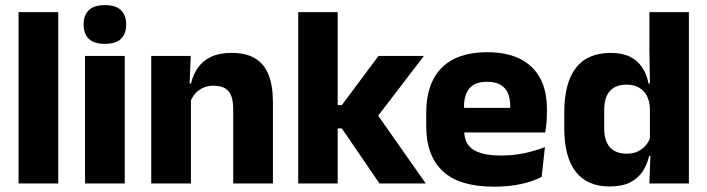

<svg xmlns="http://www.w3.org/2000/svg" viewBox="-20 -707 2726 740"><path d="M204.5 0H51.5V-660.3H204.5Z M460.8 0H307.8V-491.4H460.8ZM384.3 -538Q341.7 -538 322.1 -557.6Q302.4 -577.3 302.4 -610.9V-614.3Q302.4 -648 322.1 -667.6Q341.7 -687.2 384.3 -687.2Q426.6 -687.2 446.4 -667.6Q466.2 -648 466.2 -614.3V-610.9Q466.2 -576.8 446.4 -557.4Q426.6 -538 384.3 -538Z M1031.9 0H878.8V-288.8Q878.8 -315.9 871.9 -335.6Q864.9 -355.4 848.4 -366Q831.9 -376.7 803.5 -376.7Q779.9 -376.7 761.9 -368.2Q743.9 -359.8 731.8 -345.6Q719.7 -331.4 713.4 -313.5L689.8 -385H716Q723.8 -418.5 742.1 -445.1Q760.4 -471.7 792.3 -487.4Q824.3 -503.1 873.4 -503.1Q928.4 -503.1 963.4 -481.9Q998.4 -460.7 1015.1 -418.7Q1031.9 -376.6 1031.9 -313.3ZM715.9 0H562.9V-491.4H715.2L710.1 -368.6L715.9 -354.2Z M1620.9 0H1442.5L1297.5 -212.1H1257.7V-302.1H1297.7L1438.7 -491.4H1613.8L1426.9 -247.3V-276.5ZM1281.5 0H1129.4V-660.3H1281.5Z M1884.5 12.5Q1750.4 12.5 1686.6 -47.2Q1622.7 -107 1622.7 -221.4V-272.5Q1622.7 -385.7 1682.6 -445.8Q1742.4 -505.8 1857.2 -505.8Q1934 -505.8 1985.1 -479.7Q2036.3 -453.6 2062.1 -405.1Q2087.8 -356.5 2087.8 -288.5V-272.1Q2087.8 -253 2086.2 -233.3Q2084.5 -213.5 2081.3 -196.4H1943.6Q1945.3 -225.6 1945.9 -251.4Q1946.5 -277.2 1946.5 -297.9Q1946.5 -328.3 1937 -349.2Q1927.4 -370 1907.7 -380.9Q1888 -391.8 1857.2 -391.8Q1811.2 -391.8 1789.9 -367.1Q1768.5 -342.4 1768.5 -296.9V-252L1769.4 -235.3V-200.5Q1769.4 -181.3 1775.7 -164.4Q1782 -147.5 1797.8 -134.7Q1813.7 -121.9 1841.4 -114.8Q1869.2 -107.6 1912.1 -107.6Q1957.4 -107.6 1999.5 -116.3Q2041.6 -125 2080.2 -140.1L2067.7 -25.2Q2033.7 -7.5 1987.1 2.5Q1940.6 12.5 1884.5 12.5ZM2050.5 -196.4H1703.7V-291.2H2050.5Z M2329.3 11.7Q2243.5 11.7 2199.1 -44.9Q2154.8 -101.4 2154.8 -213.2V-273.3Q2154.8 -386.8 2199.3 -444.9Q2243.8 -503.1 2334 -503.1Q2377.8 -503.1 2407.5 -488.5Q2437.2 -473.9 2454.8 -447.5Q2472.5 -421.1 2479.6 -385H2521.2L2484.9 -286.2Q2484.1 -316.4 2473.2 -337.4Q2462.2 -358.4 2442.4 -369.6Q2422.6 -380.8 2394.5 -380.8Q2352.7 -380.8 2330.7 -356.3Q2308.7 -331.8 2308.7 -283.1V-212.6Q2308.7 -164.1 2330.8 -139.4Q2352.8 -114.7 2396.3 -114.7Q2419.6 -114.7 2437.9 -123.2Q2456.1 -131.7 2468.7 -146.5Q2481.3 -161.4 2487.5 -180.3L2524.8 -106.4H2482Q2474.7 -73.5 2457.2 -46.6Q2439.6 -19.7 2408.7 -4Q2377.7 11.7 2329.3 11.7ZM2635.1 0H2482.8L2487.5 -124.3L2484.9 -150.7V-349.5L2485.1 -371L2482.9 -513.7V-660.3H2635.1Z"/></svg>

Font: Anek Malayalam Medium
Style: Regular
Weight: 500
Designer: Maithili Shingre (Malayalam) & Yesha Goshar (Latin)
Foundry: Ek Type
Version: Version 1.003